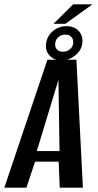

<svg xmlns="http://www.w3.org/2000/svg" viewBox="-48 -867 452 887"><path d="M-28 0 171 -591H305L335 0H228L223 -120H114L74 0ZM122 -169H227L222 -498ZM237 -588Q201 -588 180.5 -611Q160 -634 165 -666Q169 -700 196 -723Q223 -746 259 -746Q296 -746 316.5 -723Q337 -700 332 -666Q328 -634 299.5 -611Q271 -588 237 -588ZM243 -628Q261 -628 274.5 -639Q288 -650 290 -666Q292 -685 282 -696Q272 -707 254 -707Q235 -707 222 -696Q209 -685 207 -666Q205 -650 214.5 -639Q224 -628 243 -628ZM199 -757 290 -847H379L254 -757Z"/></svg>

Font: Alumni Sans SemiBold
Style: Italic
Weight: 600
Italic angle: -8°
Version: Version 1.016